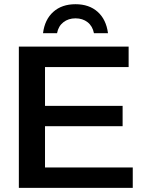

<svg xmlns="http://www.w3.org/2000/svg" viewBox="-20 -915 707 935"><path d="M626.5 -99.6V0H71.8V-688H606.4V-588.4H199.2V-399.4H577.1V-300.3H199.2V-99.6ZM347.7 -894.5Q414.1 -894.5 455.6 -857.4Q497.1 -820.3 505.9 -753.4H437.5Q430.7 -788.1 406.5 -806.9Q382.3 -825.7 347.7 -825.7Q313 -825.7 288.6 -806.6Q264.2 -787.6 257.8 -753.4H189.5Q197.8 -819.8 239.5 -857.2Q281.2 -894.5 347.7 -894.5Z"/></svg>

Font: Arimo SemiBold
Style: Regular
Weight: 600
Designer: Steve Matteson
Foundry: Monotype Imaging Inc.
Version: Version 1.33